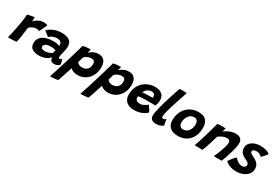

<svg xmlns="http://www.w3.org/2000/svg" viewBox="66 -1919 4814 3346"><g transform="rotate(30 2473.0 -246.5)"><path d="M224 -448Q241.5 -470.5 270.5 -491Q299.5 -511.5 334.8 -524.5Q370 -537.5 407 -537.5Q430.5 -537.5 455 -532.8Q479.5 -528 488 -521L414 -362Q404.5 -366.5 388.5 -372Q372.5 -377.5 350 -377.5Q327 -377.5 303.2 -369.5Q279.5 -361.5 257.2 -347Q235 -332.5 216 -313.5Q213 -284 207 -239.5Q201 -195 194 -147.5Q187 -100 180 -61.2Q173 -22.5 168 -4.5Q132 0 85.5 1.5Q39 3 -3 2.5Q7.5 -40.5 20 -94.2Q32.5 -148 44 -206Q55.5 -264 65 -320.2Q74.5 -376.5 80.5 -425Q86.5 -473.5 87 -507.5Q112.5 -514.5 142.2 -520.5Q172 -526.5 195.5 -530.2Q219 -534 226 -534.5Q226 -517 225.5 -489.8Q225 -462.5 224 -448Z M621.5 8.5Q536 8.5 484.2 -24.8Q432.5 -58 432.5 -135.5Q432.5 -191 457.2 -229.5Q482 -268 523.8 -291.5Q565.5 -315 617.8 -325.8Q670 -336.5 724.5 -336.5Q750.5 -336.5 775.8 -332.5Q801 -328.5 820 -323Q839 -317.5 845.5 -312.5Q846.5 -321 845.8 -336Q845 -351 841 -362Q834 -387.5 810.2 -400Q786.5 -412.5 746.5 -412.5Q718.5 -412.5 689.8 -403.5Q661 -394.5 637.5 -380.2Q614 -366 600 -350L499.5 -428.5Q546 -476 619.2 -505.8Q692.5 -535.5 773 -535.5Q871 -535.5 927 -498.2Q983 -461 983 -372.5Q983 -346.5 977.5 -316Q972 -285.5 964 -256Q956 -226 949.8 -197.2Q943.5 -168.5 943.5 -146Q943.5 -132 948.2 -127.5Q953 -123 962.5 -123Q975.5 -123 986 -130.2Q996.5 -137.5 1004.5 -150.5L1032 -50Q1020 -27 991 -11.5Q962 4 923 4Q881.5 4 860.2 -18.5Q839 -41 839 -85.5Q826.5 -62.5 795 -41Q763.5 -19.5 719 -5.5Q674.5 8.5 621.5 8.5ZM677.5 -109Q701 -109 727.8 -115.8Q754.5 -122.5 777.8 -133.2Q801 -144 815 -157Q818 -172.5 821.5 -189Q825 -205.5 828.5 -217Q818.5 -221.5 789.5 -226.8Q760.5 -232 726.5 -232Q704 -232 680.8 -228Q657.5 -224 637.5 -215.2Q617.5 -206.5 605.5 -193.2Q593.5 -180 593.5 -161.5Q593.5 -134 613.2 -121.5Q633 -109 677.5 -109Z M971.5 224Q999.5 142.5 1028.2 52.5Q1057 -37.5 1083.8 -126Q1110.5 -214.5 1133.5 -292.5Q1156.5 -370.5 1173.2 -429.2Q1190 -488 1198 -518Q1232 -528 1273.5 -532.2Q1315 -536.5 1352.5 -536.5Q1350 -520.5 1345.2 -498.8Q1340.5 -477 1335 -459Q1347.5 -471.5 1371.8 -489.8Q1396 -508 1431.5 -522Q1467 -536 1513 -536Q1569 -536 1603.2 -513.2Q1637.5 -490.5 1653.2 -449.8Q1669 -409 1669 -355Q1669 -266 1632 -193Q1595 -120 1527.5 -76.5Q1460 -33 1369 -33Q1337 -33 1307 -42Q1277 -51 1255.5 -64Q1234 -77 1228 -88Q1224.5 -76 1215.5 -47.5Q1206.5 -19 1194.5 17.5Q1182.5 54 1169.8 91.8Q1157 129.5 1146.2 161.2Q1135.5 193 1128.5 210.5Q1101 216 1070.5 218.8Q1040 221.5 1013.5 222.8Q987 224 971.5 224ZM1378 -188Q1422 -188 1452.8 -206Q1483.5 -224 1500 -256.2Q1516.5 -288.5 1516.5 -332Q1516.5 -367.5 1501 -387.2Q1485.5 -407 1442.5 -407Q1419 -407 1398 -401.2Q1377 -395.5 1359.8 -386.8Q1342.5 -378 1329 -368.2Q1315.5 -358.5 1307 -350Q1305.5 -344.5 1302.2 -333Q1299 -321.5 1294.5 -306.8Q1290 -292 1285.8 -277.5Q1281.5 -263 1278 -251.5Q1274.5 -240 1273 -235Q1279 -226.5 1291.2 -215.5Q1303.5 -204.5 1324.5 -196.2Q1345.5 -188 1378 -188Z M1582.5 224Q1610.5 142.5 1639.2 52.5Q1668 -37.5 1694.8 -126Q1721.5 -214.5 1744.5 -292.5Q1767.5 -370.5 1784.2 -429.2Q1801 -488 1809 -518Q1843 -528 1884.5 -532.2Q1926 -536.5 1963.5 -536.5Q1961 -520.5 1956.2 -498.8Q1951.5 -477 1946 -459Q1958.5 -471.5 1982.8 -489.8Q2007 -508 2042.5 -522Q2078 -536 2124 -536Q2180 -536 2214.2 -513.2Q2248.5 -490.5 2264.2 -449.8Q2280 -409 2280 -355Q2280 -266 2243 -193Q2206 -120 2138.5 -76.5Q2071 -33 1980 -33Q1948 -33 1918 -42Q1888 -51 1866.5 -64Q1845 -77 1839 -88Q1835.5 -76 1826.5 -47.5Q1817.5 -19 1805.5 17.5Q1793.5 54 1780.8 91.8Q1768 129.5 1757.2 161.2Q1746.5 193 1739.5 210.5Q1712 216 1681.5 218.8Q1651 221.5 1624.5 222.8Q1598 224 1582.5 224ZM1989 -188Q2033 -188 2063.8 -206Q2094.5 -224 2111 -256.2Q2127.5 -288.5 2127.5 -332Q2127.5 -367.5 2112 -387.2Q2096.5 -407 2053.5 -407Q2030 -407 2009 -401.2Q1988 -395.5 1970.8 -386.8Q1953.5 -378 1940 -368.2Q1926.5 -358.5 1918 -350Q1916.5 -344.5 1913.2 -333Q1910 -321.5 1905.5 -306.8Q1901 -292 1896.8 -277.5Q1892.5 -263 1889 -251.5Q1885.5 -240 1884 -235Q1890 -226.5 1902.2 -215.5Q1914.5 -204.5 1935.5 -196.2Q1956.5 -188 1989 -188Z M2782.5 -90.5Q2764 -73.5 2739.5 -56.8Q2715 -40 2683.8 -26.8Q2652.5 -13.5 2613.5 -5.5Q2574.5 2.5 2528 2.5Q2432.5 2.5 2375.2 -46.5Q2318 -95.5 2318 -188.5Q2318 -267 2344 -330.2Q2370 -393.5 2416.5 -438.5Q2463 -483.5 2524.8 -508Q2586.5 -532.5 2658 -532.5Q2746.5 -532.5 2794.5 -489.5Q2842.5 -446.5 2842.5 -369.5Q2842.5 -340 2835.5 -309.5Q2828.5 -279 2815 -252.5Q2808.5 -253 2783.8 -253.2Q2759 -253.5 2727.8 -253.8Q2696.5 -254 2668.5 -254.2Q2640.5 -254.5 2627 -254.5Q2599 -254 2570 -252.2Q2541 -250.5 2516.8 -248Q2492.5 -245.5 2477.5 -243Q2473 -231 2473 -212.5Q2473 -191 2484.8 -175.5Q2496.5 -160 2517 -151.8Q2537.5 -143.5 2563.5 -143.5Q2586.5 -143.5 2606.8 -149.2Q2627 -155 2644.8 -164.5Q2662.5 -174 2678.2 -185.2Q2694 -196.5 2708.5 -207.5Q2711 -205 2721 -192.2Q2731 -179.5 2743.8 -161.5Q2756.5 -143.5 2767.5 -124.5Q2778.5 -105.5 2782.5 -90.5ZM2506.5 -336.5Q2518.5 -338 2537.5 -340Q2556.5 -342 2581.2 -343.5Q2606 -345 2634 -345Q2650.5 -345.5 2665.8 -345.2Q2681 -345 2692.5 -345Q2704 -345 2707.5 -344.5Q2709 -351 2709.8 -358.5Q2710.5 -366 2710.5 -373Q2710 -389.5 2702.2 -403.5Q2694.5 -417.5 2678.8 -426Q2663 -434.5 2639 -434.5Q2607 -434.5 2579 -420.5Q2551 -406.5 2532 -384Q2513 -361.5 2506.5 -336.5Z M3123 -23.5Q3104.5 -8.5 3067 5.8Q3029.5 20 2982.5 20Q2923 20 2893.2 -7Q2863.5 -34 2863.5 -82Q2863.5 -111.5 2872.5 -158Q2881.5 -204.5 2896.5 -262Q2911.5 -319.5 2929.8 -381.8Q2948 -444 2967.8 -505.2Q2987.5 -566.5 3005.5 -620.5Q3023.5 -674.5 3037 -714.5Q3073.5 -717 3103.5 -717Q3123 -717 3141.8 -716Q3160.5 -715 3183 -713Q3161 -649 3140.5 -588Q3120 -527 3101.8 -470.5Q3083.5 -414 3068.2 -364.5Q3053 -315 3042 -274.5Q3031 -234 3025 -204Q3019 -174 3019 -157Q3019 -140 3025 -130Q3031 -120 3046 -120Q3063.5 -120 3076.5 -127.8Q3089.5 -135.5 3100 -147.5Q3102 -141.5 3105.2 -123.8Q3108.5 -106 3112.2 -84.2Q3116 -62.5 3119.2 -45.2Q3122.5 -28 3123 -23.5Z M3417.5 11Q3308 11 3254.2 -40.8Q3200.5 -92.5 3200.5 -183Q3200.5 -259.5 3224.5 -323.2Q3248.5 -387 3292.5 -433.5Q3336.5 -480 3397.8 -505.8Q3459 -531.5 3533.5 -531.5Q3638 -531.5 3684.5 -477Q3731 -422.5 3731 -329.5Q3731 -254.5 3709.5 -192Q3688 -129.5 3647.2 -84Q3606.5 -38.5 3548.8 -13.8Q3491 11 3417.5 11ZM3438.5 -132.5Q3475 -132.5 3503 -147.2Q3531 -162 3550.2 -188Q3569.5 -214 3579.2 -246.8Q3589 -279.5 3589 -315.5Q3589 -358 3570 -386.5Q3551 -415 3507 -415Q3472 -415 3444.2 -399.2Q3416.5 -383.5 3397 -356.5Q3377.5 -329.5 3367.2 -296Q3357 -262.5 3357 -227Q3357 -186 3377.2 -159.2Q3397.5 -132.5 3438.5 -132.5Z M3913 6.5Q3897.5 7 3875.5 6.8Q3853.5 6.5 3831 6Q3813 5.5 3789 4.2Q3765 3 3756 2.5Q3771.5 -39.5 3789 -92.5Q3806.5 -145.5 3825.8 -210Q3845 -274.5 3866.8 -351Q3888.5 -427.5 3912 -516.5Q3931.5 -519 3958.2 -520.5Q3985 -522 4011 -522Q4030 -522 4047 -521.2Q4064 -520.5 4076.5 -518Q4075.5 -513.5 4072 -499.2Q4068.5 -485 4063.8 -468.5Q4059 -452 4055.5 -440.5Q4073 -459.5 4108 -480.2Q4143 -501 4186.2 -515.5Q4229.5 -530 4270.5 -530Q4346.5 -530 4378.8 -499.2Q4411 -468.5 4411 -408Q4411 -372.5 4400.8 -322.5Q4390.5 -272.5 4373.8 -215.8Q4357 -159 4337.5 -102.5Q4318 -46 4299.5 1.5Q4289 2.5 4267.5 3.2Q4246 4 4221.5 4Q4196 4 4173.2 3.2Q4150.5 2.5 4140 1.5Q4154.5 -29.5 4173 -74.2Q4191.5 -119 4208.8 -167Q4226 -215 4237.2 -257.5Q4248.5 -300 4248.5 -326.5Q4248.5 -355 4234 -371Q4219.5 -387 4184.5 -387Q4155 -387 4124.8 -376.5Q4094.5 -366 4067.5 -351Q4040.5 -336 4020.5 -321Q3999 -242 3978.2 -178.2Q3957.5 -114.5 3941 -68Q3924.5 -21.5 3913 6.5Z M4608 39.5Q4547.5 39.5 4501.2 25Q4455 10.5 4425.2 -8.8Q4395.5 -28 4385 -43Q4390.5 -52 4404.2 -70.5Q4418 -89 4435.5 -110.5Q4453 -132 4469.8 -150.5Q4486.5 -169 4498 -178Q4516.5 -157.5 4539.5 -137.8Q4562.5 -118 4588.2 -105.5Q4614 -93 4639.5 -93Q4660.5 -93 4679.8 -99.5Q4699 -106 4711 -119.5Q4723 -133 4723 -154Q4723 -178.5 4697.8 -197.5Q4672.5 -216.5 4635 -233.5Q4601.5 -249 4575.8 -269.8Q4550 -290.5 4535.5 -318.8Q4521 -347 4521 -383.5Q4521 -429 4541.2 -462.8Q4561.5 -496.5 4596 -518.5Q4630.5 -540.5 4673.5 -551.2Q4716.5 -562 4762 -562Q4822 -562 4872.5 -546.2Q4923 -530.5 4949.5 -507Q4944 -497.5 4928.8 -478Q4913.5 -458.5 4894 -436.2Q4874.5 -414 4854 -395.5Q4838.5 -413 4810 -429Q4781.5 -445 4750.5 -445Q4737 -445 4722.2 -442.8Q4707.5 -440.5 4694.8 -434.8Q4682 -429 4674.2 -419.5Q4666.5 -410 4666.5 -396.5Q4666.5 -378 4685.8 -363.5Q4705 -349 4743 -332Q4775.5 -318 4805.5 -295.5Q4835.5 -273 4854.8 -241.2Q4874 -209.5 4874 -167Q4874 -100.5 4836.2 -54.5Q4798.5 -8.5 4737.8 15.5Q4677 39.5 4608 39.5Z"/></g></svg>

Font: Grandstander Thin
Style: Bold Italic
Weight: 700
Italic angle: -15°
Version: Version 1.200